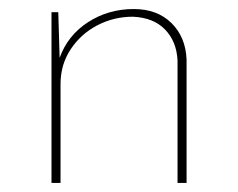

<svg xmlns="http://www.w3.org/2000/svg" viewBox="-20 -405 527 425"><path d="M393 -273V0H373V-271Q371 -313 345.5 -339.5Q320 -366 274 -368Q232 -368 195.5 -349Q159 -330 136.5 -296Q114 -262 114 -219V0H94V-378H109L112 -277Q130 -327 175 -356Q220 -385 276 -385Q328 -385 359.5 -354Q391 -323 393 -273Z"/></svg>

Font: Josefin Sans Thin
Style: Regular
Weight: 250
Designer: Santiago Orozco
Foundry: Typemade
Version: Version 2.000